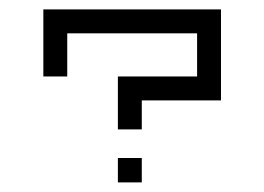

<svg xmlns="http://www.w3.org/2000/svg" viewBox="-20 -379 551 400"><path d="M400.4 -359.4Q414.1 -359.4 440.4 -359.4Q440.4 -312.5 440.4 -219.7Q440.4 -203.1 440.4 -169.9Q385.7 -169.9 275.4 -169.9Q275.4 -149.4 275.4 -109.4Q258.8 -109.4 225.6 -109.4Q225.6 -129.9 225.6 -169.9Q225.6 -186.5 225.6 -219.7Q280.3 -219.7 390.6 -219.7Q390.6 -249 390.6 -309.6Q299.8 -309.6 120.1 -309.6Q120.1 -279.3 120.1 -219.7Q103.5 -219.7 70.3 -219.7Q70.3 -266.6 70.3 -359.4Q84 -359.4 110.4 -359.4Q113.3 -359.4 120.1 -359.4Q210 -359.4 390.6 -359.4Q392.6 -359.4 395.5 -359.4Q397.5 -359.4 400.4 -359.4ZM275.4 -49.8Q275.4 -33.2 275.4 1Q258.8 1 225.6 1Q225.6 -16.6 225.6 -49.8Q237.3 -49.8 250 -49.8Q262.7 -49.8 275.4 -49.8Z"/></svg>

Font: Tsing
Style: Bold
Weight: 400
Designer: iepn
Foundry: Jiangxue academy
Version: Version 1.0